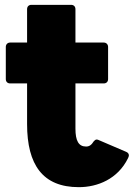

<svg xmlns="http://www.w3.org/2000/svg" viewBox="-20 -721 553 794"><path d="M306 53C384 53 467 19 509 -66C511 -70 513 -75 513 -78C513 -85 509 -90 502 -93L390 -141C386 -143 383 -144 380 -144C375 -144 372 -141 368 -137C358 -121 349 -115 336 -115C305 -115 292 -139 292 -189V-376H409C420 -376 427 -383 427 -394V-527C427 -537 420 -545 409 -545H292V-683C292 -694 285 -701 274 -701H110C99 -701 92 -694 92 -683V-545H22C11 -545 4 -537 4 -527V-394C4 -383 11 -376 22 -376H92V-208C92 -39 157 53 306 53Z"/></svg>

Font: LINE Seed JP App_OTF ExtraBold
Style: Regular
Weight: 800
Designer: LINE & Fontrix & Fontworks
Version: Version 1.013